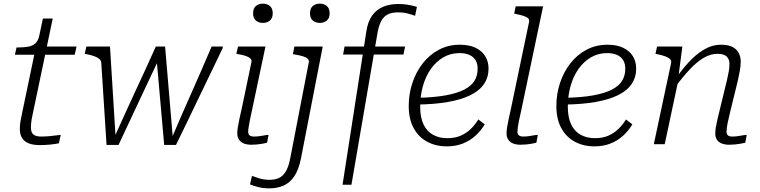

<svg xmlns="http://www.w3.org/2000/svg" viewBox="-20 -793 4179 1056"><path d="M198 5Q164 5 139.5 -4Q115 -13 102 -33Q89 -53 89 -85Q89 -105 93 -127.5Q97 -150 103 -178L175 -523L210 -537H401L391 -492H62L71 -532H80Q113 -532 136.5 -536.5Q160 -541 175 -555Q190 -569 196 -597L216 -691H270L160 -166Q156 -150 154 -136.5Q152 -123 151 -112Q150 -101 150 -91Q150 -65 163.5 -53.5Q177 -42 206 -42Q229 -42 251 -44Q273 -46 290 -48.5Q307 -51 314 -51L304 -5Q286 -1 257.5 2Q229 5 198 5Z M632 4H566L537 -447Q537 -459 527 -468Q517 -477 499.5 -483.5Q482 -490 457 -495L446 -497L455 -537H585L617 -19L603 -25Q632 -89 661 -153Q690 -217 719.5 -280.5Q749 -344 778.5 -408Q808 -472 837 -537H888L932 -18L921 -25Q948 -89 976 -153Q1004 -217 1032.5 -281Q1061 -345 1088.5 -408.5Q1116 -472 1144 -537H1205V-529Q1173 -462 1141 -395.5Q1109 -329 1076.5 -262Q1044 -195 1012.5 -128.5Q981 -62 948 4H883L841 -471L860 -481Q822 -401 784 -320Q746 -239 708 -158Q670 -77 632 4Z M1285 -60Q1285 -74 1288 -93Q1291 -112 1296.5 -137.5Q1302 -163 1310 -198L1363 -452Q1365 -464 1357 -471.5Q1349 -479 1332.5 -485Q1316 -491 1290 -495L1280 -497L1289 -537H1440L1365 -182Q1358 -152 1354 -130Q1350 -108 1347.5 -93Q1345 -78 1345 -69Q1345 -55 1353 -48.5Q1361 -42 1376 -42Q1392 -42 1406.5 -44Q1421 -46 1434.5 -48.5Q1448 -51 1457 -51L1449 -8Q1438 -5 1423.5 -2.5Q1409 0 1393.5 1.5Q1378 3 1362 3Q1339 3 1322 -3.5Q1305 -10 1295 -24Q1285 -38 1285 -60ZM1372 -720Q1372 -747 1387.5 -760Q1403 -773 1426 -773Q1449 -773 1464.5 -760Q1480 -747 1480 -720Q1480 -693 1464.5 -680Q1449 -667 1426 -667Q1403 -667 1387.5 -680Q1372 -693 1372 -720Z M1739 -667Q1716 -667 1700.5 -680Q1685 -693 1685 -720Q1685 -747 1700.5 -760Q1716 -773 1739 -773Q1762 -773 1777.5 -760Q1793 -747 1793 -720Q1793 -693 1777.5 -680Q1762 -667 1739 -667ZM1355 221 1366 174Q1380 180 1406 188Q1432 196 1463 196Q1494 196 1516 185Q1538 174 1553 148Q1568 122 1576 79L1678 -448Q1681 -462 1672.5 -470Q1664 -478 1646 -483.5Q1628 -489 1603 -493L1591 -495L1599 -537H1755L1635 80Q1623 140 1599 176Q1575 212 1540 227.5Q1505 243 1461 243Q1425 243 1396.5 235Q1368 227 1355 221Z M1875 -537H2208L2199 -493H1867ZM2169 -725Q2137 -725 2114.5 -714.5Q2092 -704 2078.5 -680.5Q2065 -657 2057 -616L1913 223H1864L1995 -621Q2003 -674 2026.5 -707Q2050 -740 2086.5 -755.5Q2123 -771 2170 -771Q2196 -771 2216 -768Q2236 -765 2250.5 -761.5Q2265 -758 2273 -755L2263 -706Q2250 -711 2225 -718Q2200 -725 2169 -725Z M2438 12Q2376 12 2328.5 -14Q2281 -40 2254.5 -89.5Q2228 -139 2228 -210Q2228 -276 2248 -336.5Q2268 -397 2305 -444.5Q2342 -492 2394 -519.5Q2446 -547 2509 -547Q2561 -547 2596 -530Q2631 -513 2649 -483.5Q2667 -454 2667 -416Q2667 -368 2642 -331Q2617 -294 2567 -269.5Q2517 -245 2443 -232Q2369 -219 2271 -218L2276 -255Q2368 -257 2431 -268.5Q2494 -280 2533 -300Q2572 -320 2589.5 -348.5Q2607 -377 2607 -415Q2607 -443 2595.5 -462Q2584 -481 2561.5 -491Q2539 -501 2507 -501Q2458 -501 2418 -477.5Q2378 -454 2349.5 -413.5Q2321 -373 2306 -319.5Q2291 -266 2291 -206Q2291 -147 2309.5 -108.5Q2328 -70 2362 -51.5Q2396 -33 2440 -33Q2483 -33 2514.5 -47Q2546 -61 2569.5 -84Q2593 -107 2611 -136L2646 -109Q2626 -75 2595.5 -47Q2565 -19 2525.5 -3.5Q2486 12 2438 12Z M2890 -673Q2892 -686 2884 -693Q2876 -700 2859.5 -705.5Q2843 -711 2818 -716L2808 -718L2816 -758H2967L2846 -182Q2839 -152 2834.5 -130Q2830 -108 2828 -93Q2826 -78 2826 -69Q2826 -55 2834 -48.5Q2842 -42 2857 -42Q2873 -42 2887.5 -44Q2902 -46 2915 -48.5Q2928 -51 2938 -51L2930 -8Q2918 -5 2904 -2.5Q2890 0 2874.5 1.5Q2859 3 2842 3Q2820 3 2803 -3.5Q2786 -10 2776 -24Q2766 -38 2766 -60Q2766 -74 2769 -93Q2772 -112 2777.5 -137.5Q2783 -163 2791 -199Z M3250 12Q3188 12 3140.5 -14Q3093 -40 3066.5 -89.5Q3040 -139 3040 -210Q3040 -276 3060 -336.5Q3080 -397 3117 -444.5Q3154 -492 3206 -519.5Q3258 -547 3321 -547Q3373 -547 3408 -530Q3443 -513 3461 -483.5Q3479 -454 3479 -416Q3479 -368 3454 -331Q3429 -294 3379 -269.5Q3329 -245 3255 -232Q3181 -219 3083 -218L3088 -255Q3180 -257 3243 -268.5Q3306 -280 3345 -300Q3384 -320 3401.5 -348.5Q3419 -377 3419 -415Q3419 -443 3407.5 -462Q3396 -481 3373.5 -491Q3351 -501 3319 -501Q3270 -501 3230 -477.5Q3190 -454 3161.5 -413.5Q3133 -373 3118 -319.5Q3103 -266 3103 -206Q3103 -147 3121.5 -108.5Q3140 -70 3174 -51.5Q3208 -33 3252 -33Q3295 -33 3326.5 -47Q3358 -61 3381.5 -84Q3405 -107 3423 -136L3458 -109Q3438 -75 3407.5 -47Q3377 -19 3337.5 -3.5Q3298 12 3250 12Z M3576 0H3636L3714 -367L3712 -376L3733 -537H3594L3585 -497L3595 -495Q3620 -490 3638 -483.5Q3656 -477 3665 -468Q3674 -459 3671 -446ZM3997 -182 4038 -349Q4045 -380 4049.5 -406Q4054 -432 4054 -454Q4054 -496 4027.5 -521.5Q4001 -547 3947 -547Q3897 -547 3852 -520.5Q3807 -494 3765 -447.5Q3723 -401 3681 -340L3692 -312Q3735 -370 3774 -411.5Q3813 -453 3850.5 -475Q3888 -497 3926 -497Q3962 -497 3977 -482Q3992 -467 3992 -442Q3992 -422 3988.5 -401.5Q3985 -381 3978 -351L3941 -199Q3932 -162 3926 -136.5Q3920 -111 3917 -92.5Q3914 -74 3914 -59Q3914 -38 3923.5 -24Q3933 -10 3950.5 -3.5Q3968 3 3990 3Q4007 3 4022.5 1.5Q4038 0 4052.5 -2.5Q4067 -5 4079 -8L4087 -51Q4077 -51 4064 -48.5Q4051 -46 4036.5 -44Q4022 -42 4006 -42Q3991 -42 3983.5 -48.5Q3976 -55 3976 -69Q3976 -78 3978 -93Q3980 -108 3985 -130Q3990 -152 3997 -182Z"/></svg>

Font: Roboto Serif 20pt ExtraLight
Style: Italic
Weight: 250
Italic angle: -10°
Version: Version 1.007